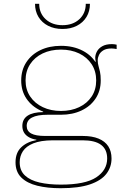

<svg xmlns="http://www.w3.org/2000/svg" viewBox="-20 -777 661 1014"><path d="M300 217Q230.5 217 176.8 203.8Q123 190.5 92.5 160.5Q62 130.5 62 80Q62 29.5 92.2 0.8Q122.5 -28 172 -37V-42L258 -36Q194.5 -35.5 156.2 -20Q118 -4.5 101 21.5Q84 47.5 84 80Q84 124 111.8 149.8Q139.5 175.5 188.5 186.8Q237.5 198 301 198Q430 198 488 159.8Q546 121.5 546 60Q546 -36 417 -36H212Q156.5 -36 127.2 -55.8Q98 -75.5 98 -112Q98 -147.5 125.8 -166Q153.5 -184.5 208 -185V-193L302 -171H232Q176.5 -171 148.8 -156.2Q121 -141.5 121 -112Q121 -85 144.8 -72Q168.5 -59 218 -59H417Q466.5 -59 500.5 -45Q534.5 -31 551.8 -4.5Q569 22 569 60Q569 105.5 541.8 141Q514.5 176.5 455.2 196.8Q396 217 300 217ZM302 -171Q241.5 -171 194 -193.5Q146.5 -216 119.2 -256.8Q92 -297.5 92 -352Q92 -407 119 -448.2Q146 -489.5 193.2 -512.2Q240.5 -535 302 -535Q367.5 -535 417.5 -508.8Q467.5 -482.5 492 -436Q502 -418 507 -397Q512 -376 512 -352Q512 -297.5 485 -256.8Q458 -216 410.5 -193.5Q363 -171 302 -171ZM302 -191Q356 -191 398 -211Q440 -231 464 -267.2Q488 -303.5 488 -352Q488 -401 464 -437.8Q440 -474.5 398 -494.8Q356 -515 302 -515Q247.5 -515 205.2 -494.8Q163 -474.5 139 -437.8Q115 -401 115 -352Q115 -303.5 139.5 -267.2Q164 -231 206.2 -211Q248.5 -191 302 -191ZM512 -352 497 -410 478 -449 486 -452Q484.5 -456.5 483.8 -461.8Q483 -467 483 -472Q483 -488.5 492 -505.2Q501 -522 520.5 -533Q540 -544 571 -544Q578 -544 583.8 -543.2Q589.5 -542.5 596 -541V-518Q588.5 -519.5 582.2 -520.2Q576 -521 569 -521Q541.5 -521 525.5 -511Q509.5 -501 502.8 -486.8Q496 -472.5 496 -459Q496 -443 500 -429.5Q504 -416 508 -398.2Q512 -380.5 512 -352ZM455 -757Q455 -717.5 436.8 -687.5Q418.5 -657.5 385.8 -640.8Q353 -624 310 -624Q267 -624 234.2 -640.8Q201.5 -657.5 183.2 -687.5Q165 -717.5 165 -757H187Q187 -707 221.2 -675.5Q255.5 -644 310 -644Q365 -644 399 -675.5Q433 -707 433 -757Z"/></svg>

Font: Hepta Slab ExtraLight
Style: Regular
Weight: 200
Designer: Michael LaGattuta
Foundry: Michael LaGattuta
Version: Version 1.100